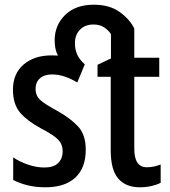

<svg xmlns="http://www.w3.org/2000/svg" viewBox="-20 -785 720 815"><path d="M344 -150Q344 -72 299.5 -31Q255 10 173 10Q131 10 97 1.5Q63 -7 36 -21V-117Q62 -99 98 -86.5Q134 -74 169 -74Q207 -74 226.5 -92.5Q246 -111 246 -144Q246 -172 227 -192Q208 -212 154 -240Q98 -270 66.5 -305.5Q35 -341 35 -405Q35 -472 80 -511Q125 -550 200 -550Q213 -550 226 -549Q219 -562 215.5 -578Q212 -594 212 -613Q212 -678 256.5 -721.5Q301 -765 378 -765Q445 -765 488 -734Q531 -703 550 -664V-540H656V-459H550V-154Q550 -75 603 -75Q618 -75 633 -78Q648 -81 662 -87V-9Q644 0 621.5 5Q599 10 573 10Q514 10 482 -27Q450 -64 450 -147V-459H394V-510L451 -537V-640Q441 -656 422.5 -668.5Q404 -681 377 -681Q341 -681 319.5 -659Q298 -637 298 -601Q298 -575 308 -553Q318 -531 340 -512L308 -435Q283 -450 256 -459.5Q229 -469 201 -469Q168 -469 149.5 -452.5Q131 -436 131 -408Q131 -379 150.5 -361Q170 -343 224 -314Q279 -283 311.5 -248Q344 -213 344 -150Z"/></svg>

Font: Avrile Sans Condensed Medium
Style: Regular
Weight: 500
Width: 3
Designer: Monotype Design Team
Foundry: Monotype Imaging Inc.
Version: Version 2.001;September 10, 2019;FontCreator 11.5.0.2425 64-